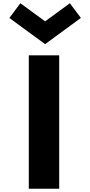

<svg xmlns="http://www.w3.org/2000/svg" viewBox="-20 -1167 558 1187"><path d="M346 -825H158V0H346ZM106 -1147 38 -1056 259 -894 480 -1056 412 -1147 259 -1035Z"/></svg>

Font: Sztylet
Style: Bd
Weight: 700
Foundry: Cannot Into Space Fonts, PlusOne Fonts
Version: Version 0.12